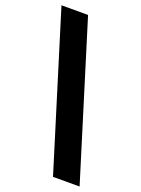

<svg xmlns="http://www.w3.org/2000/svg" viewBox="-164 -767 673 916"><g transform="rotate(20 172.5 -309.5)"><path d="M361 82H226L-16 -701H119Z"/></g></svg>

Font: Bricolage Grotesque 72pt
Style: Bold
Weight: 700
Designer: Mathieu Triay
Foundry: Atelier Triay
Version: Version 1.001;gftools[0.9.33.dev8+g029e19f]